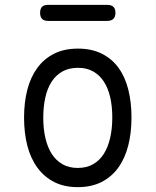

<svg xmlns="http://www.w3.org/2000/svg" viewBox="-20 -760 640 790"><path d="M300 10Q244 10 203 -11Q162 -32 134 -70Q106 -108 92.5 -160.5Q79 -213 79 -276Q79 -339 92.5 -391Q106 -443 133.5 -480.5Q161 -518 202.5 -539Q244 -560 301 -560Q357 -560 399 -539Q441 -518 468 -480.5Q495 -443 508 -391Q521 -339 521 -277Q521 -213 507.5 -160.5Q494 -108 466.5 -70Q439 -32 397.5 -11Q356 10 300 10ZM300 -69Q336 -69 362.5 -84Q389 -99 406.5 -126Q424 -153 433 -191.5Q442 -230 442 -277Q442 -322 433.5 -359.5Q425 -397 407.5 -424Q390 -451 363.5 -466Q337 -481 301 -481Q264 -481 237 -466Q210 -451 192.5 -424Q175 -397 166.5 -359Q158 -321 158 -275Q158 -229 167 -191Q176 -153 193.5 -126Q211 -99 237.5 -84Q264 -69 300 -69ZM178 -674Q161 -674 153 -682.5Q145 -691 145 -707Q145 -724 153 -732Q161 -740 178 -740H421Q438 -740 446.5 -732Q455 -724 455 -707Q455 -691 446.5 -682.5Q438 -674 421 -674Z"/></svg>

Font: Maple Mono Light
Style: Regular
Weight: 300
Monospace: yes
Designer: subframe7536
Version: Version 7.000